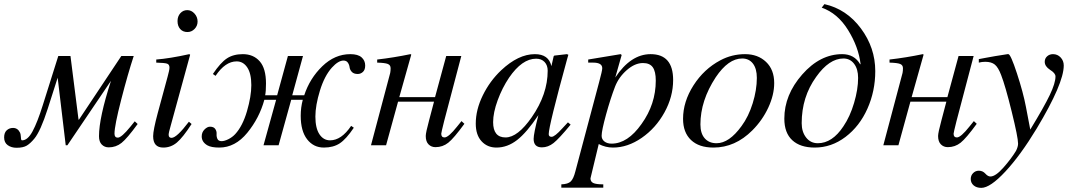

<svg xmlns="http://www.w3.org/2000/svg" viewBox="-65 -703 5199 929"><path d="M587 -116 601 -103Q550 -33 523 -11.5Q496 10 461 10Q441 10 427.5 -3.5Q414 -17 414 -44Q414 -133 472 -312L261 0H253L214 -327L166 -177Q131 -68 101 -32Q82 -9 64.5 1.5Q47 12 15 12Q-10 12 -27.5 -0.5Q-45 -13 -45 -38Q-45 -61 -32.5 -72.5Q-20 -84 -2 -84Q21 -84 32 -61Q35 -55 35.5 -45Q36 -35 37 -29.5Q38 -24 42 -24Q69 -24 92.5 -67.5Q116 -111 142 -194L217 -432H276L315 -124H317L522 -432H582Q554 -347 521.5 -221Q489 -95 489 -56Q489 -37 505 -37Q523 -37 566 -90Z M891 -599Q891 -578 876.5 -563Q862 -548 842 -548Q820 -548 807 -562.5Q794 -577 794 -601Q794 -624 807.5 -639Q821 -654 841 -654Q861 -654 876 -637.5Q891 -621 891 -599ZM849 -114 862 -103Q820 -38 791 -13.5Q762 11 725 11Q676 11 676 -44Q676 -73 698 -155L746 -332Q755 -364 755 -376Q755 -391 743.5 -395Q732 -399 691 -400V-415Q756 -420 851 -441L855 -438L761 -95Q751 -61 751 -51Q751 -36 765 -36Q790 -36 849 -114Z M1349 -242H1407Q1434 -324 1494.5 -382.5Q1555 -441 1630 -441Q1667 -441 1684.5 -425.5Q1702 -410 1702 -386Q1702 -365 1691 -355Q1680 -345 1666 -345Q1647 -345 1637.5 -355Q1628 -365 1626.5 -377.5Q1625 -390 1618 -400Q1611 -410 1597 -410Q1572 -410 1541 -376Q1505 -336 1483 -264.5Q1461 -193 1461 -139Q1461 -83 1480.5 -53.5Q1500 -24 1532 -24Q1587 -24 1634 -94L1647 -85Q1610 -30 1579 -9.5Q1548 11 1502 11Q1452 11 1421 -29Q1390 -69 1390 -143Q1390 -183 1400 -220H1344L1283 0H1210L1271 -220H1214Q1190 -132 1131.5 -60.5Q1073 11 996 11Q957 11 938 0Q911 -16 911 -43Q911 -63 924.5 -76.5Q938 -90 951 -90Q969 -90 976.5 -79Q984 -68 983 -55Q982 -42 987 -31Q992 -20 1007 -20Q1021 -20 1040 -29.5Q1059 -39 1073 -54Q1109 -93 1130 -165Q1151 -237 1151 -291Q1151 -347 1131.5 -376.5Q1112 -406 1080 -406Q1025 -406 978 -336L965 -345Q1002 -400 1033 -420.5Q1064 -441 1110 -441Q1161 -441 1191.5 -406.5Q1222 -372 1222 -299Q1222 -261 1218 -242H1276L1328 -432H1401Z M2168 -117 2182 -104Q2131 -34 2104 -12.5Q2077 9 2042 9Q2022 9 2008.5 -4.5Q1995 -18 1995 -45Q1995 -61 2011 -120L2035 -211H1861L1803 0H1730L1823 -350Q1825 -360 1825 -373Q1825 -388 1811.5 -393.5Q1798 -399 1760 -400V-415Q1839 -424 1921 -441L1925 -439L1867 -233H2040L2094 -432H2167L2084 -117Q2070 -61 2070 -56Q2070 -38 2086 -38Q2105 -38 2147 -91Q2154 -99 2168 -117Z M2683 -111 2696 -100Q2640 -32 2613.5 -11Q2587 10 2557 10Q2517 10 2517 -31Q2517 -56 2540 -146Q2484 -62 2437 -25.5Q2390 11 2337 11Q2293 11 2265 -19.5Q2237 -50 2237 -105Q2237 -172 2271 -241.5Q2305 -311 2360 -363Q2443 -441 2523 -441Q2590 -441 2603 -383L2614 -431L2617 -434L2678 -441L2685 -438Q2684 -434 2679 -417Q2590 -93 2590 -54Q2590 -41 2604 -41Q2619 -41 2656 -82ZM2585 -361Q2585 -387 2570 -403Q2555 -419 2529 -419Q2461 -419 2398 -327Q2365 -278 2343 -218Q2321 -158 2321 -112Q2321 -38 2381 -38Q2440 -38 2508 -136Q2585 -247 2585 -361Z M2943 -437 2912 -328Q2987 -441 3083 -441Q3192 -441 3192 -316Q3192 -235 3150 -159Q3108 -83 3040 -36Q2972 11 2901 11Q2865 11 2832 -6Q2792 159 2792 160Q2792 176 2805.5 182.5Q2819 189 2854 189V205H2651V189Q2683 188 2696.5 175Q2710 162 2719 126L2834 -306Q2849 -361 2849 -373Q2849 -400 2805 -400H2781V-415L2938 -441ZM3108 -313Q3108 -357 3093.5 -377.5Q3079 -398 3046 -398Q3007 -398 2968 -364Q2929 -330 2911 -284Q2889 -227 2867.5 -149Q2846 -71 2846 -46Q2846 -29 2859.5 -18.5Q2873 -8 2894 -8Q2972 -8 3039 -103Q3108 -199 3108 -313Z M3681 -301Q3681 -244 3652.5 -182.5Q3624 -121 3575 -72Q3492 11 3387 11Q3317 11 3278.5 -25.5Q3240 -62 3240 -128Q3240 -211 3290.5 -290Q3341 -369 3420 -411Q3476 -441 3540 -441Q3602 -441 3641.5 -403.5Q3681 -366 3681 -301ZM3597 -326Q3597 -371 3578 -395.5Q3559 -420 3526 -420Q3459 -420 3398 -329Q3324 -216 3324 -101Q3324 -57 3345 -33.5Q3366 -10 3402 -10Q3463 -10 3523 -93Q3557 -139 3577 -203.5Q3597 -268 3597 -326Z M3911 -666 3924 -683Q4031 -659 4100.5 -565.5Q4170 -472 4170 -359Q4170 -262 4132 -177Q4094 -92 4026 -40.5Q3958 11 3877 11Q3807 11 3768.5 -24.5Q3730 -60 3730 -129Q3730 -244 3816.5 -342.5Q3903 -441 4010 -441Q4069 -441 4097 -392L4099 -393Q4089 -476 4038.5 -557.5Q3988 -639 3911 -666ZM4087 -326Q4087 -369 4067.5 -394.5Q4048 -420 4016 -420Q3947 -420 3884 -331Q3814 -234 3814 -107Q3814 -65 3835.5 -37.5Q3857 -10 3892 -10Q3962 -10 4016 -92Q4048 -139 4067.5 -205Q4087 -271 4087 -326Z M4647 -117 4661 -104Q4610 -34 4583 -12.5Q4556 9 4521 9Q4501 9 4487.5 -4.5Q4474 -18 4474 -45Q4474 -61 4490 -120L4514 -211H4340L4282 0H4209L4302 -350Q4304 -360 4304 -373Q4304 -388 4290.5 -393.5Q4277 -399 4239 -400V-415Q4318 -424 4400 -441L4404 -439L4346 -233H4519L4573 -432H4646L4563 -117Q4549 -61 4549 -56Q4549 -38 4565 -38Q4584 -38 4626 -91Q4633 -99 4647 -117Z M4899 -186 4920 -76Q4987 -186 5014.5 -243.5Q5042 -301 5042 -333Q5042 -349 5016 -365Q4990 -382 4990 -404Q4990 -420 5001.5 -430.5Q5013 -441 5030 -441Q5052 -441 5067 -425Q5082 -409 5082 -386Q5082 -299 4951 -81Q4873 48 4799.5 127Q4726 206 4683 206Q4660 206 4646 194Q4632 182 4632 163Q4632 146 4643.5 134.5Q4655 123 4671 123Q4690 123 4702.5 137Q4715 151 4727 151Q4752 151 4790 108Q4828 65 4851 27Q4861 7 4861 -8Q4861 -38 4830 -163.5Q4799 -289 4779 -340Q4765 -377 4748.5 -390.5Q4732 -404 4702 -404Q4686 -404 4671 -400V-417Q4693 -421 4703 -423Q4744 -431 4810 -441H4814Q4825 -441 4855.5 -348Q4886 -255 4899 -186Z"/></svg>

Font: STIX
Style: Italic
Weight: 400
Italic angle: -16.33°
Designer: MicroPress Inc., with final additions and corrections provided by Coen Hoffman, Elsevier (retired)
Version: Version 1.1.1